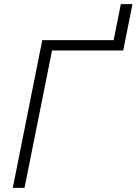

<svg xmlns="http://www.w3.org/2000/svg" viewBox="-20 -904 658 924"><path d="M98 0H41.5L183.5 -711H527L561.5 -884H617.5L573 -661H230.5Z"/></svg>

Font: Roberto Sans Light
Style: Italic
Weight: 300
Italic angle: -11°
Designer: Google
Version: Version 1.00;June 11, 2020;FontCreator 12.0.0.2522 64-bit; t